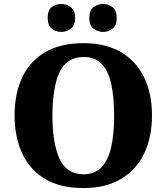

<svg xmlns="http://www.w3.org/2000/svg" viewBox="-20 -944 846 974"><path d="M404 10Q286 10 209 -36Q132 -82 93 -165Q54 -248 54 -359Q54 -470 93 -552Q132 -634 209.5 -679.5Q287 -725 405 -725Q516 -725 593.5 -679.5Q671 -634 711 -551.5Q751 -469 751 -358Q751 -247 711 -164.5Q671 -82 593.5 -36Q516 10 404 10ZM404 -60Q461 -60 495 -95.5Q529 -131 544 -197.5Q559 -264 559 -358Q559 -452 544 -519Q529 -586 495 -620.5Q461 -655 405 -655Q318 -655 282 -577.5Q246 -500 246 -358Q246 -217 282 -138.5Q318 -60 404 -60ZM503 -782Q476 -782 454.5 -798.5Q433 -815 433 -853Q433 -892 454.5 -908Q476 -924 503 -924Q529 -924 550.5 -908Q572 -892 572 -853Q572 -815 550.5 -798.5Q529 -782 503 -782ZM291 -782Q264 -782 243 -798.5Q222 -815 222 -853Q222 -892 243 -908Q264 -924 291 -924Q317 -924 339 -908Q361 -892 361 -853Q361 -815 339 -798.5Q317 -782 291 -782Z"/></svg>

Font: Noto Rashi Hebrew ExtraBold
Style: Regular
Weight: 800
Version: Version 1.006